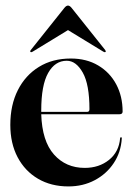

<svg xmlns="http://www.w3.org/2000/svg" viewBox="-20 -659 477 689"><path d="M420 -258.5Q420 -249 408.5 -249H128Q131 -152.5 173.8 -104.5Q216.5 -56.5 284 -56.5Q335.5 -56.5 371.2 -85.2Q407 -114 411 -163Q411.5 -166.5 414 -166.5Q417.5 -166.5 417 -162Q414 -112.5 388.2 -73.8Q362.5 -35 320.2 -12.5Q278 10 225.5 10Q163.5 10 116.5 -17.5Q69.5 -45 43.2 -94.8Q17 -144.5 17 -211Q17 -282 44 -335.5Q71 -389 119.8 -419Q168.5 -449 234 -449Q290.5 -449 332.2 -424.2Q374 -399.5 397 -356.5Q420 -313.5 420 -258.5ZM128 -262.5Q128 -260 128 -257.5H292.5Q301 -257.5 301 -267Q301 -356 277 -398.5Q253 -441 219.5 -441Q177.5 -441 152.8 -397.2Q128 -353.5 128 -262.5ZM97 -473.5Q92 -470.5 89.5 -472.5Q87 -475 90.5 -479.5L210.5 -630Q217.5 -639 224 -639Q230.5 -639 237.5 -630L357.5 -479.5Q361 -474.5 358.5 -472.5Q356.5 -470.5 351 -473.5L224 -551Z"/></svg>

Font: Fraunces 144pt S000 SemiBold
Style: Regular
Weight: 600
Version: Version 1.000; ttfautohint (v1.8.3)